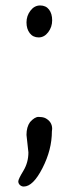

<svg xmlns="http://www.w3.org/2000/svg" viewBox="-20 -530 282 703"><path d="M84 28 77 -36Q77 -65 90 -83Q107 -102 121 -102Q135 -102 145 -98Q171 -85 171 -58Q171 -54 170 -49Q170 18 135.5 85.5Q101 153 67 153Q59 153 53 147.5Q47 142 47 134Q47 126 65.5 95.5Q84 65 84 28ZM91.5 -491Q106 -510 127 -510Q148 -510 159.5 -495Q171 -480 171 -455.5Q171 -431 156.5 -412Q142 -393 121.5 -393Q101 -393 89 -408.5Q77 -424 77 -448Q77 -472 91.5 -491Z"/></svg>

Font: Delius Swash Caps
Style: Regular
Weight: 400
Designer: Natalia Raices
Foundry: Natalia Raices
Version: Version 1.002